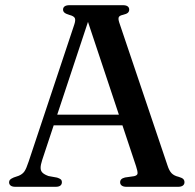

<svg xmlns="http://www.w3.org/2000/svg" viewBox="-20 -720 750 740"><path d="M172 -278H469L472 -237H167ZM218.5 -17.5Q218.5 -9.5 212.8 -4.8Q207 0 194 0H39.5Q27 0 21 -4.8Q15 -9.5 15 -17.5Q15 -23.5 18.8 -27.5Q22.5 -31.5 33 -36L52 -42.5Q66.5 -48.5 74 -59.2Q81.5 -70 90.5 -97.5L266 -624.5Q272 -642 268.5 -650Q265 -658 247.5 -662.5Q234 -666.5 228.5 -671.2Q223 -676 223 -683Q223 -691 229.2 -695.5Q235.5 -700 248 -700H453.5Q466 -700 472 -695.5Q478 -691 478 -683Q478 -675.5 472.8 -670.8Q467.5 -666 454.5 -663Q440.5 -660 437.8 -653.8Q435 -647.5 439.5 -633.5L625.5 -82.5Q632 -62 641.5 -52.2Q651 -42.5 668.5 -38.5Q682 -34.5 686.5 -29.8Q691 -25 691 -17.5Q691 -9.5 684.8 -4.8Q678.5 0 666 0H467.5Q455.5 0 449.2 -4.8Q443 -9.5 443 -17.5Q443 -24.5 447.5 -29Q452 -33.5 462 -36L497 -41Q510 -44 510.2 -52.2Q510.5 -60.5 504.5 -79L313 -654L327.5 -661L142.5 -103Q136.5 -84.5 136.5 -73Q136.5 -61.5 144 -54.2Q151.5 -47 167 -41.5L200 -35.5Q209.5 -32.5 214 -28.8Q218.5 -25 218.5 -17.5Z"/></svg>

Font: Fraunces 18pt
Style: Regular
Weight: 400
Version: Version 1.000;[b76b70a41]